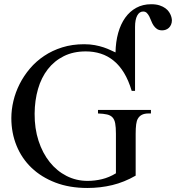

<svg xmlns="http://www.w3.org/2000/svg" viewBox="-20 -891 849 926"><path d="M809.1 -793.9Q809.1 -781.2 804.9 -772Q800.8 -762.7 794.2 -756.6Q787.6 -750.5 779.3 -747.6Q771 -744.6 762.2 -744.6Q746.6 -744.6 736.8 -751.5Q727.1 -758.3 720.5 -768.3Q713.9 -778.3 709.5 -790Q705.1 -801.8 700 -811.8Q694.8 -821.8 688 -828.6Q681.2 -835.4 670.4 -835.4Q652.3 -835.4 641.8 -815.9Q631.3 -796.4 631.3 -761.2V-452.6H615.2Q600.1 -503.4 578.1 -539.6Q556.2 -575.7 527.8 -598.6Q499.5 -621.6 465.8 -632.3Q432.1 -643.1 393.6 -643.1Q333.5 -643.1 287.6 -620.1Q241.7 -597.2 210.4 -556.9Q179.2 -516.6 163.3 -461.7Q147.5 -406.7 147 -342.8Q146.5 -271.5 165.8 -212.2Q185.1 -152.8 219.5 -109.6Q253.9 -66.4 300.8 -42.5Q347.7 -18.6 402.3 -18.6Q437.5 -18.6 471.9 -26.9Q506.3 -35.2 539.1 -55.2V-246.1Q539.1 -277.3 535.6 -295.9Q532.2 -314.5 522.7 -324.7Q513.2 -335 496.3 -338.9Q479.5 -342.8 452.6 -343.8V-360.8H708V-343.8H696.8Q676.8 -343.8 664.1 -337.2Q651.4 -330.6 644.5 -317.9Q639.2 -309.1 636.7 -291Q634.3 -272.9 634.3 -246.1V-43.9Q579.1 -12.2 521.5 1.7Q463.9 15.6 401.4 15.6Q314.9 15.6 247.1 -10.5Q179.2 -36.6 131.8 -82Q84.5 -127.4 59.6 -189Q34.7 -250.5 34.7 -321.3Q34.7 -361.8 44.7 -404.1Q54.7 -446.3 74.7 -485.8Q94.7 -525.4 124.3 -560.3Q153.8 -595.2 192.9 -621.3Q231.9 -647.5 280.3 -662.6Q328.6 -677.7 385.7 -677.7Q414.1 -677.7 437.5 -673.3Q460.9 -668.9 479.7 -662.6Q498.5 -656.2 512.7 -649.4Q526.9 -642.6 537.1 -638.2Q538.1 -689.5 550 -732.2Q562 -774.9 584 -805.7Q606 -836.4 637.5 -853.5Q668.9 -870.6 709 -870.6Q732.9 -870.6 749.8 -865Q766.6 -859.4 777.8 -851.1Q789.1 -842.8 795.4 -833Q801.8 -823.2 804.7 -814.7Q807.6 -806.2 808.3 -800.3Q809.1 -794.4 809.1 -793.9Z"/></svg>

Font: Doulos SIL Afr
Style: Regular
Weight: 400
Designer: Walt Agee, Victor Gaultney, Peter Martin, Debbi Hosken, Becca Hirsbrunner
Foundry: SIL International
Version: Version 5.000